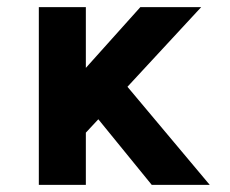

<svg xmlns="http://www.w3.org/2000/svg" viewBox="-20 -519 646 539"><path d="M89 0V-499H221V-328.4L374 -499H544.8L337.8 -275.4L568.8 0H406L256 -184.2L221 -146.6V0Z"/></svg>

Font: Maven Pro VF Beta
Style: Regular
Weight: 400
Designer: Joe Prince
Foundry: Joe Prince
Version: Version 2.002